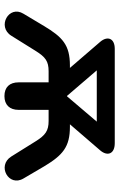

<svg xmlns="http://www.w3.org/2000/svg" viewBox="144 -673 537 865"><g transform="rotate(90 412.5 -240.5)"><path d="M413 8C452 8 475 -15 475 -56V-191H525C569 -191 589 -177 617 -132L685 -23C726 43 824 -11 784 -78L730 -170C679 -255 642 -287 551 -287H540L658 -424C685 -456 674 -489 625 -489H200C152 -489 141 -456 168 -424L286 -287H275C182 -287 147 -253 97 -170L42 -78C1 -12 100 43 141 -23L209 -132C237 -177 256 -191 301 -191H351V-56C351 -15 373 8 413 8ZM412 -274 297 -408H528L414 -274Z"/></g></svg>

Font: SN Pro SemiBold
Style: Regular
Weight: 600
Designer: Tobias Whetton
Foundry: Supernotes
Version: Version 1.003;Glyphs 3.3 (3324)